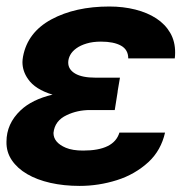

<svg xmlns="http://www.w3.org/2000/svg" viewBox="-26 -573 616 602"><path d="M223.7 9.9Q174.4 9.9 132.1 0.4Q89.8 -9.2 59.1 -27.2Q28.4 -45.1 11 -70.8Q-6.4 -96.6 -5.7 -128.6Q-5.7 -185 38.4 -226.9Q74.2 -261 138.8 -276.3Q84.2 -292.6 61.8 -325.3Q44.4 -350.1 44.4 -378.2Q44.4 -382.5 44.9 -386.7Q45.5 -391 46.2 -395.6Q60.4 -471.6 134.9 -512.1Q209.9 -552.6 316.8 -552.6Q360.4 -552.6 398.4 -543Q436.4 -533.4 464.3 -515.1Q492.2 -496.8 507.8 -469.8Q523.4 -442.8 523.1 -407.7Q523.1 -398.8 522 -389.9H376.1Q376.1 -417.3 353.3 -429.9Q330.6 -442.5 290.5 -442.5Q264.9 -442.5 245.6 -436.6Q226.2 -430.8 213.4 -421.5Q200.6 -412.3 194.2 -400.6Q187.9 -388.8 187.9 -376.8Q187.9 -355.1 209.7 -342.3Q231.5 -329.5 273.1 -329.5H350.1L342.7 -285.9H343L333.8 -228H256.4Q216.6 -228 183.2 -212Q145.6 -194.6 141.7 -156.2Q141.7 -126.1 180.4 -109.7Q201.3 -100.9 234.7 -100.9Q331.7 -100.9 348.4 -157.3H491.5Q479 -101.9 440 -65.3Q397 -25.9 340.6 -8.2Q283.4 9.9 223.7 9.9Z"/></svg>

Font: Linik Sans
Style: Bold Italic
Weight: 700
Italic angle: 9°
Designer: Fonts by Rasmus Andersson / Changes by Cristiano Sobral with parts from Marc Monis
Foundry: rsms
Version: Version 3.020; ttfautohint (v1.6)